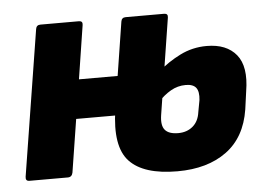

<svg xmlns="http://www.w3.org/2000/svg" viewBox="-42 -551 856 617"><g transform="rotate(-5 385.5 -243.0)"><path d="M30 0Q17 0 19 -14L94 -484Q96 -497 109 -497H233Q246 -497 244 -484L217 -311H368L348 -185H197L170 -14Q167 0 154 0ZM507 11Q398 11 352.5 -37.5Q307 -86 325 -204L369 -484Q371 -497 384 -497H508Q521 -497 519 -484L470 -173Q465 -140 477.5 -125.5Q490 -111 520 -111Q548 -111 567 -127Q586 -143 590 -173L597 -211Q600 -238 590.5 -250.5Q581 -263 557 -263Q531 -263 508.5 -250Q486 -237 466 -215L479 -315Q509 -342 549 -362Q589 -382 635 -382Q699 -382 730.5 -343.5Q762 -305 749 -226L741 -168Q727 -79 665.5 -34Q604 11 507 11Z"/></g></svg>

Font: Sofia Sans Semi Condensed Black
Style: Italic
Weight: 900
Italic angle: -9°
Version: Version 4.100